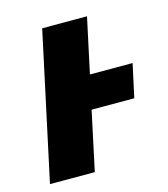

<svg xmlns="http://www.w3.org/2000/svg" viewBox="-88 -620 606 691"><g transform="rotate(-15 215.0 -274.5)"><path d="M14 0 132 -549H299L255 -344H414L387 -220H228L181 0Z"/></g></svg>

Font: Noto Sans ExtraBold
Style: Italic
Weight: 800
Italic angle: -12°
Designer: Monotype Design Team
Foundry: Monotype Imaging Inc.
Version: Version 2.013; ttfautohint (v1.8.4.7-5d5b)